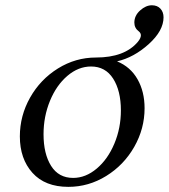

<svg xmlns="http://www.w3.org/2000/svg" viewBox="-20 -710 644 732"><path d="M345.7 -490.7Q455.1 -490.7 505.4 -550.3Q517.1 -564.5 517.1 -575.2Q517.1 -584 509.3 -590.3Q492.2 -603 492.2 -624Q492.2 -650.4 514.2 -670.2Q536.1 -689.9 559.1 -689.9Q579.6 -689.9 591.6 -677Q603.5 -664.1 603.5 -644Q603.5 -592.8 546.9 -541.7Q490.2 -490.7 426.3 -476.1Q477.5 -455.1 504.4 -407.7Q531.2 -360.4 531.2 -297.4Q531.2 -219.2 491.7 -149.9Q452.1 -80.6 385 -39.1Q317.9 2.4 240.7 2.4Q151.9 2.4 103.8 -51Q55.7 -104.5 55.7 -189.9Q55.7 -268.6 94.7 -337.9Q133.8 -407.2 200.9 -449Q268.1 -490.7 345.7 -490.7ZM327.1 -456.5Q278.8 -456.5 236.8 -420.7Q194.8 -384.8 170.4 -325.2Q146 -265.6 146 -198.2Q146 -123.5 174.8 -77.6Q203.6 -31.7 258.8 -31.7Q306.6 -31.7 348.9 -67.4Q391.1 -103 416 -162.4Q440.9 -221.7 440.9 -289.1Q440.9 -363.8 411.4 -410.2Q381.8 -456.5 327.1 -456.5Z"/></svg>

Font: Flanker
Style: Italic
Weight: 400
Italic angle: -12°
Designer: Flanker
Version: Version 2.027